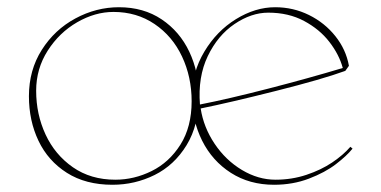

<svg xmlns="http://www.w3.org/2000/svg" viewBox="-20 -501 1055 531"><path d="M60 -235Q60 -307 95.5 -363Q131 -419 188.5 -450Q246 -481 309 -481Q377 -481 427 -447.5Q477 -414 503.5 -358Q530 -302 530 -235Q530 -155 496 -99.5Q462 -44 407.5 -17Q353 10 291 10Q217 10 165 -23Q113 -56 86.5 -111.5Q60 -167 60 -235ZM510 -221Q510 -288 483.5 -344.5Q457 -401 407.5 -434.5Q358 -468 294 -468Q243 -468 193.5 -439.5Q144 -411 112 -361Q80 -311 80 -250Q80 -185 106 -129Q132 -73 181.5 -38.5Q231 -4 299 -4Q351 -4 399.5 -28Q448 -52 479 -101Q510 -150 510 -221ZM511 -235Q511 -301 545 -358Q579 -415 632.5 -448Q686 -481 741 -481Q791 -481 834.5 -459.5Q878 -438 907.5 -401Q937 -364 945 -319L935 -305Q872 -282 743 -249.5Q614 -217 535 -201Q543 -149 573.5 -103.5Q604 -58 649 -31Q694 -4 742 -4Q787 -4 827.5 -17.5Q868 -31 898.5 -51.5Q929 -72 949 -95L955 -90Q939 -70 909 -47Q879 -24 834.5 -7Q790 10 738 10Q670 10 618.5 -23Q567 -56 539 -112Q511 -168 511 -235ZM928 -313Q918 -350 891 -385Q864 -420 821 -443Q778 -466 722 -466Q675 -466 628.5 -434.5Q582 -403 554.5 -345.5Q527 -288 533 -212Q610 -227 722.5 -256Q835 -285 928 -313Z"/></svg>

Font: TMT Limkin
Style: Regular
Weight: 400
Designer: Gabriel Drozdov
Version: Version 1.000;Glyphs 3.1.2 (3151)